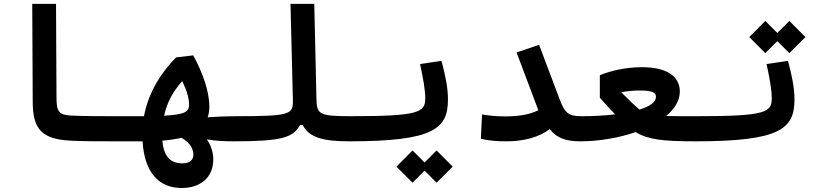

<svg xmlns="http://www.w3.org/2000/svg" viewBox="-20 -713 4142 974"><path d="M580.1 3.9C605 3.9 617.2 -23.4 617.2 -59.6C617.2 -98.1 606.9 -123.5 585.9 -123.5C498.5 -123.5 409.7 -123.5 344.2 -126.5C279.8 -129.4 266.6 -145 266.6 -217.3L264.2 -693.4H143.6L146 -194.3C146.5 -57.1 192.9 -6.8 337.9 0.5C402.8 3.9 482.4 3.9 556.2 3.9C564 3.9 572.3 3.9 580.1 3.9Z M901.9 240.7C994.6 240.7 1062 189.5 1062 95.2C1062 63 1051.3 23.9 1028.8 -6.3C1072.8 2.4 1125.5 3.9 1166 3.9C1205.1 3.9 1220.7 -13.2 1220.7 -66.9C1220.7 -105.5 1204.1 -123.5 1171.9 -123.5C1127 -123.5 1084 -121.1 1043.5 -118.7C1040.5 -118.2 1037.1 -118.2 1033.7 -117.7C1039.1 -134.3 1042 -151.9 1042 -170.9C1042 -250.5 1008.3 -343.3 960.4 -432.1L873.5 -421.9C812.5 -360.8 735.4 -258.8 710.4 -123.5C684.6 -123.5 655.8 -123.5 623.5 -123.5C611.3 -123.5 599.1 -123.5 585.9 -123.5C565.4 -123.5 551.8 -102.1 551.8 -64.9C551.8 -17.6 560.1 3.9 580.1 3.9C592.3 3.9 604.5 3.9 615.7 3.9C648.4 3.9 677.2 3.9 703.1 3.9C712.9 159.2 783.2 240.7 901.9 240.7ZM900.4 -14.2C947.3 12.7 960.9 44.9 960.9 71.3C960.9 99.6 941.9 115.7 905.3 115.7C856.9 115.7 811.5 94.7 803.7 0.5C838.4 -2.4 869.6 -6.8 900.4 -14.2ZM812.5 -126C827.1 -193.4 857.4 -249 904.3 -301.3C930.2 -248.5 939 -212.4 939 -182.6C939 -156.7 930.7 -140.6 877.4 -132.3C857.9 -129.4 836.9 -127.4 812.5 -126Z M1166 3.9C1410.6 3.9 1466.8 -15.1 1502 -78.6H1515.6C1548.8 -13.7 1624 3.9 1752 3.9C1777.3 3.9 1794.4 -16.1 1794.4 -65.9C1794.4 -106.4 1782.7 -123.5 1757.8 -123.5C1598.6 -123.5 1587.4 -134.3 1585.4 -208.5L1574.2 -693.4H1453.6L1465.8 -207C1467.8 -131.8 1455.6 -123.5 1171.9 -123.5C1152.3 -123.5 1137.7 -109.9 1137.7 -63C1137.7 -16.1 1147 3.9 1166 3.9Z M1752 3.9C2182.1 3.9 2252.4 -60.5 2252.4 -208.5C2252.4 -267.6 2240.2 -326.2 2219.7 -404.3L2110.8 -388.2C2127 -314 2137.2 -256.8 2137.2 -214.4C2137.2 -143.1 2107.4 -123.5 1757.8 -123.5C1743.2 -123.5 1728.5 -111.8 1728.5 -66.4C1728.5 -16.1 1735.4 3.9 1752 3.9ZM2194.8 213.9 2276.4 132.3 2194.8 50.3 2133.8 111.3 2072.8 50.3 1991.2 132.3 2072.8 213.9 2133.8 152.8Z M2549.8 3.9C2639.2 3.9 2715.8 -17.6 2768.6 -58.1C2805.7 -10.3 2855 3.9 2923.8 3.9C2950.2 3.9 2966.3 -15.6 2966.3 -67.4C2966.3 -109.9 2954.6 -123.5 2929.7 -123.5C2862.8 -123.5 2845.2 -140.6 2819.3 -208.5L2714.8 -485.8L2600.6 -446.8L2710.9 -153.8C2665.5 -130.9 2608.4 -122.6 2543.9 -122.6C2493.7 -122.6 2467.8 -126 2425.3 -132.3L2419.4 -8.8C2468.3 1.5 2501 3.9 2549.8 3.9Z M2921.9 3.9C3018.1 3.9 3118.7 -13.2 3204.6 -43C3266.6 -4.9 3341.8 3.9 3508.8 3.9C3561.5 3.9 3574.2 -12.7 3574.2 -62C3574.2 -104 3567.9 -123.5 3516.6 -123.5C3448.2 -123.5 3397.5 -123.5 3359.4 -124.5C3402.3 -160.6 3428.7 -202.6 3428.7 -248.5C3428.7 -325.2 3363.8 -372.1 3237.3 -372.1C3153.8 -372.1 3079.6 -354.5 3022.9 -331.5V-217.3C3052.2 -184.1 3076.7 -157.2 3100.6 -132.8C3046.9 -126.5 2987.8 -123.5 2929.7 -123.5ZM3224.1 -157.2C3195.8 -181.2 3174.3 -202.1 3131.3 -245.1C3160.6 -250.5 3192.4 -253.9 3225.6 -253.9C3293.5 -253.9 3307.6 -241.2 3307.6 -222.2C3307.6 -194.3 3275.4 -172.9 3224.1 -157.2Z M3509.8 3.9C3939.9 3.9 4010.3 -60.5 4010.3 -208.5C4010.3 -267.6 3998 -326.2 3977.5 -404.3L3868.7 -388.2C3884.8 -314 3895 -256.8 3895 -214.4C3895 -143.1 3865.2 -123.5 3515.6 -123.5C3501 -123.5 3486.3 -111.8 3486.3 -66.4C3486.3 -16.1 3493.2 3.9 3509.8 3.9ZM3984.4 -443.4 4065.9 -524.9 3984.4 -606.9 3923.3 -545.9 3862.3 -606.9 3780.8 -524.9 3862.3 -443.4 3923.3 -504.4Z"/></svg>

Font: Cascadia Code PL SemiBold
Style: Regular
Weight: 600
Monospace: yes
Designer: Aaron Bell
Foundry: Saja Typeworks
Version: Version 2404.023